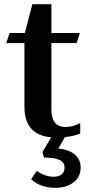

<svg xmlns="http://www.w3.org/2000/svg" viewBox="-20 -648 426 919"><path d="M366 154Q366 198 332.5 224.5Q299 251 245 251Q174 251 129 210L156 170Q196 198 237 198Q260 198 274.5 187Q289 176 289 154Q289 128 263.5 117Q238 106 191 106L183 80L225 9Q162 4 129.5 -32.5Q97 -69 97 -137V-442H10L26 -490H99L135 -628H226V-490H362L347 -442H226V-126Q226 -40 293 -40Q328 -40 364 -59V-9Q334 4 291 8L259 63Q311 68 338.5 92Q366 116 366 154Z"/></svg>

Font: Fahkwang SemiBold
Style: Regular
Weight: 600
Designer: Suppakit Chalermlarp | Katatrad Co.,Ltd.
Foundry: Cadson Demak Co.,Ltd.
Version: Version 1.000; ttfautohint (v1.6)